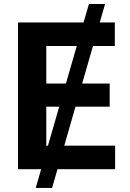

<svg xmlns="http://www.w3.org/2000/svg" viewBox="-20 -839 646 952"><path d="M157.2 92.8 420.9 -819.3H501L238.3 92.8ZM69.3 0V-727.5H549.3V-610.8H209.5V-424.8H523.9V-310.1H209.5V-116.7H550.8V0Z"/></svg>

Font: Inter
Style: 650
Weight: 650
Designer: Rasmus Andersson
Foundry: rsms
Version: Version 4.001;git-66647c0bb